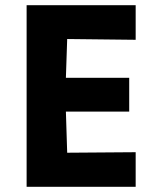

<svg xmlns="http://www.w3.org/2000/svg" viewBox="-20 -723 591 743"><path d="M83 0V-703H505V-569L240 -572L235 -422H480V-291H235L240 -132L505 -134V0Z"/></svg>

Font: Ruda SemiBold
Style: Bold
Weight: 900
Designer: Mariela Monsalve and Angelina Sanchez
Foundry: Mariela Monsalve and Angelina Sanchez
Version: Version 2.000